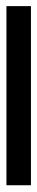

<svg xmlns="http://www.w3.org/2000/svg" viewBox="226 -140 118 611"><g transform="rotate(90 285.5 165.0)"><path d="M0 126H570V204H0Z"/></g></svg>

Font: Gontserrat Medium
Style: Regular
Weight: 500
Designer: Julieta Ulanovsky
Foundry: Julieta Ulanovsky
Version: Version 6.001